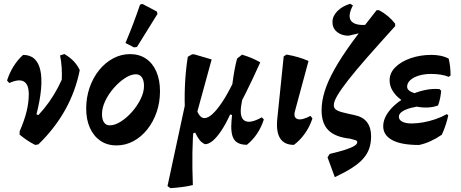

<svg xmlns="http://www.w3.org/2000/svg" viewBox="-20 -759 2442 1018"><path d="M166.7 9.5Q142.9 -2.6 123.5 -15.5Q104 -28.5 83.7 -45.5L84.3 -63.1Q231 -166.2 307.5 -336.5Q309 -365.8 307.1 -398.8Q305.2 -431.8 298.5 -465.2L321.8 -472.5Q352.1 -454.1 371 -434.1Q390 -414.1 402.9 -387.4Q358.5 -163.4 183.6 6.5ZM84.3 -63.1Q109.1 -119.6 120.9 -167.8Q132.6 -216 132.6 -259.3Q132.6 -311.4 106.6 -326.7Q80.6 -342 28.9 -318.7L17.4 -332.6Q30.7 -373.5 52.2 -407.8Q73.8 -442.2 102.4 -467.9Q139.7 -467.9 162.5 -447.1Q185.2 -426.3 194 -385.9Q202.8 -345.4 197.7 -286.9Q192.6 -228.3 173.3 -152.4L214.3 -139.4Z M597.5 12Q548.5 12 512.5 -12.4Q476.6 -36.9 456.8 -80.9Q437 -124.9 437 -183.4Q437 -242.4 455.2 -294.8Q473.4 -347.2 505.5 -387Q537.5 -426.7 579.8 -449.4Q622 -472.1 669.9 -472.1Q718.4 -472.1 754.1 -447.9Q789.8 -423.7 809 -379.4Q828.3 -335.1 828.3 -275.6Q828.3 -216.1 810.4 -164.2Q792.4 -112.2 760.6 -72.5Q728.8 -32.8 687.1 -10.4Q645.4 12 597.5 12ZM562.1 -94.4Q589.1 -94.4 620.5 -114.3Q651.9 -134.2 679.8 -165.7Q707.7 -197.3 725.6 -233.8Q743.5 -270.3 743.5 -303.5Q743.5 -332.4 732.3 -348.8Q721.1 -365.2 700.8 -365.2Q674.3 -365.2 643.1 -345.1Q612 -324.9 584 -293.1Q556.1 -261.4 538.4 -224.6Q520.8 -187.8 520.8 -154Q520.8 -125.6 531.5 -110Q542.2 -94.4 562.1 -94.4ZM815 -685.2 706.3 -510.1 690.5 -507.7 645.2 -531.1Q666.6 -581.3 685.8 -632.2Q705 -683.1 722.5 -734.2L734.7 -738.4L811.7 -697.9Z M1067.1 5.6Q1049.3 -2.5 1038.2 -16.6Q1027.2 -30.8 1014.5 -56.4L950.9 -27L1015 -202.9Q1032.4 -132.8 1063.5 -132.8Q1082.9 -132.8 1106.5 -154.3Q1130 -175.8 1157 -216Q1183.9 -256.2 1212 -313Q1217.2 -353.5 1223.4 -387.4Q1229.6 -421.3 1237.1 -448.4L1263.3 -469.3Q1292.2 -460.4 1315.2 -450.7Q1338.3 -441 1359.9 -428.4Q1314.4 -327.8 1281 -261.6Q1247.6 -195.4 1216.5 -147.4L1200.3 -152.3Q1177.5 -102.4 1154 -67Q1130.5 -31.6 1108.5 -13Q1086.5 5.6 1067.1 5.6ZM883.5 238.6 868.1 227.6 976.3 -275.3 961.9 -144Q957.1 -225.6 960.5 -304Q963.8 -382.4 975.7 -457.9L998.1 -470.9H1010L1102.2 -443.8L1007.5 -98.7Q1001.6 -29.1 1000.2 48.9Q998.8 126.9 1002.5 222.2Q975.4 228.9 944.1 232.9Q912.7 236.9 883.5 238.6ZM1289.2 8.7Q1238.6 8.7 1219.9 -21.5Q1201.3 -51.8 1207.8 -122.7L1219.6 -242.3L1272.8 -280.5L1259.6 -203.5Q1248.4 -137.3 1276.6 -119.4Q1304.8 -101.5 1368.4 -137L1378.9 -125.4Q1352 -42.4 1289.2 8.7Z M1538.4 9.1Q1434.9 9.1 1450.6 -133.2L1484.2 -460.1L1499.2 -469.7Q1531.4 -464.2 1560.2 -455.9Q1589 -447.5 1615.8 -435.7L1544.5 -171.9Q1534.2 -136.2 1556.9 -128Q1579.7 -119.8 1626.3 -144.5L1636.5 -131Q1622.2 -87.3 1596.6 -51.2Q1571.1 -15.1 1538.4 9.1Z M1755.2 180.4 1716.6 75.1 1728.2 57.1Q1776.8 45.6 1809.1 35.4Q1841.3 25.1 1857.8 15.1Q1874.2 5 1874.2 -4.6Q1874.2 -12.2 1866.5 -15.2Q1858.8 -18.2 1837 -23.6Q1758.1 -31.9 1721.6 -68.1Q1685.1 -104.3 1685.1 -174.4Q1685.1 -223.3 1701.8 -276.2Q1718.4 -329.1 1753.3 -391.3Q1788.1 -453.5 1843.5 -530.4Q1898.8 -607.4 1976.7 -704.7L1989.5 -705.1Q2015.3 -691.2 2036.8 -673.3Q2058.3 -655.4 2075.1 -633.4L2075.3 -620.6Q1990.4 -526.9 1928.4 -456.3Q1866.4 -385.7 1827.2 -335.6Q1788 -285.4 1768.9 -252.8Q1749.8 -220.2 1749.8 -201.8Q1749.8 -188 1759.3 -179.4Q1768.9 -170.8 1792.5 -164.3Q1816.2 -157.8 1858 -149.1Q1903.8 -140 1925.7 -111.4Q1947.6 -82.8 1947.6 -37Q1947.6 -1.1 1937.9 27.6Q1928.3 56.2 1906.3 81.5Q1884.3 106.7 1847.3 130.6Q1810.3 154.5 1755.2 180.4ZM1828.4 -569.7Q1790.9 -569.7 1766.8 -589.7Q1742.7 -609.6 1742.7 -641.6Q1742.7 -673.4 1768.5 -699.8Q1794.3 -726.2 1836.5 -738.9L1851.2 -730.5Q1819.6 -669.8 1845 -644.5Q1870.3 -619.1 1945 -629.8L1943.1 -600.8Q1907.2 -589 1881 -582Q1854.8 -575.1 1828.4 -569.7Z M2201.8 9.7Q2107.2 9.7 2059.5 -16.3Q2011.8 -42.3 2011.8 -89.6Q2011.8 -120.9 2029.9 -151Q2048.1 -181.2 2078.8 -207.1Q2109.6 -233.1 2148.6 -252.2Q2187.6 -271.4 2229.3 -280.7Q2271.1 -290.1 2310.2 -286.6L2319.1 -277.8Q2317.5 -259.1 2313.8 -239.7Q2310.1 -220.4 2302.6 -199.8Q2263.1 -201.7 2225.8 -198.3Q2188.6 -194.8 2159 -187Q2129.4 -179.2 2112.1 -167.3Q2094.8 -155.3 2094.8 -140.3Q2094.8 -123.4 2112.8 -113.9Q2130.9 -104.4 2162.2 -104.4Q2190.7 -104.4 2223.7 -110.2Q2256.8 -116.1 2289.3 -127.2Q2321.8 -138.4 2349.1 -154L2356.8 -147.3Q2351.5 -122.6 2343.2 -97Q2334.9 -71.4 2322.6 -44.7Q2295.2 -25.5 2263.9 -11.1Q2232.7 3.3 2201.8 9.7ZM2236.9 -188.8Q2199.4 -188.8 2165.1 -200.4Q2130.8 -211.9 2103.9 -232.1Q2076.9 -252.3 2061.3 -278.3Q2045.7 -304.3 2045.7 -333.2Q2045.7 -372.4 2076.3 -402.7Q2106.9 -433 2157.7 -450.5Q2208.5 -468 2267.7 -468Q2293.1 -468 2316.1 -463.3Q2339.2 -458.6 2359 -448.1Q2364.2 -425.9 2366.6 -403.9Q2368.9 -381.8 2368.8 -358.6L2358.9 -351.6Q2321.9 -367 2265.9 -367Q2230.6 -367 2201.7 -358.4Q2172.8 -349.8 2155.7 -334.4Q2138.6 -318.9 2138.6 -299.1Q2138.6 -279.4 2169.7 -267.8Q2200.8 -256.2 2254.7 -254.6L2302.6 -199.8Q2286.4 -193.8 2270.4 -191.3Q2254.3 -188.8 2236.9 -188.8Z"/></svg>

Font: Alegreya
Style: Italic
Weight: 400
Italic angle: -7°
Designer: Juan Pablo del Peral
Foundry: Huerta Tipografica
Version: Version 2.009